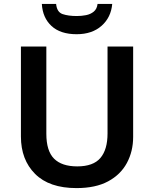

<svg xmlns="http://www.w3.org/2000/svg" viewBox="-20 -952 788 982"><path d="M661 -252Q661 -178 629 -118.5Q597 -59 533 -24.5Q469 10 371 10Q232 10 159.5 -62.5Q87 -135 87 -254V-714H217V-268Q217 -180 256.5 -140.5Q296 -101 375 -101Q457 -101 493.5 -144Q530 -187 530 -269V-714H661ZM554 -932Q548 -863 499.5 -820Q451 -777 372 -777Q289 -777 243.5 -819Q198 -861 194 -932H267Q271 -890 300 -880Q329 -870 373 -870Q397 -870 420 -874.5Q443 -879 459.5 -892.5Q476 -906 479 -932Z"/></svg>

Font: Noto Sans Sora Sompeng Semi
Style: Bold
Weight: 700
Designer: Monotype Design Team. David Williams.
Foundry: Monotype Imaging Inc.
Version: Version 2.101; ttfautohint (v1.8.4.7-5d5b)